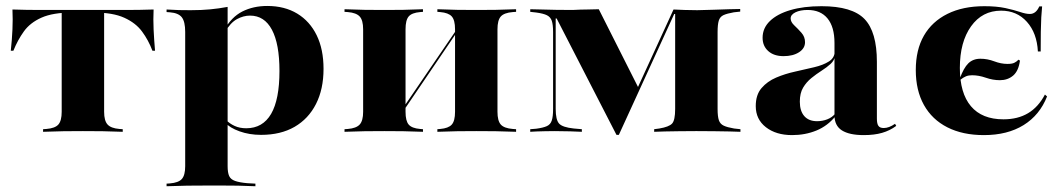

<svg xmlns="http://www.w3.org/2000/svg" viewBox="-20 -451 3626 657"><path d="M263.7 -2.4Q226.6 -2.4 198 -2Q169.4 -1.6 127.4 0V-8.9L138.7 -9.7Q168.5 -12.1 179.8 -25Q191.1 -37.9 191.1 -68.5V-209.7H336.3V-68.5Q336.3 -37.9 348 -25Q359.7 -12.1 388.7 -9.7L400 -8.9V0Q359.7 -1.6 330.6 -2Q301.6 -2.4 263.7 -2.4ZM227.4 -408.1Q161.3 -408.1 122.2 -390.7Q83.1 -373.4 61.7 -343.5Q40.3 -313.7 25.8 -277.4H16.9Q21 -314.5 22.6 -350Q24.2 -385.5 22.6 -418.5Q46.8 -417.7 70.2 -417.3Q93.5 -416.9 117.7 -416.9H227.4H300.8H410.5Q434.7 -416.9 458.1 -417.3Q481.5 -417.7 505.6 -418.5Q504 -385.5 505.6 -350Q507.3 -314.5 510.5 -277.4H501.6Q487.9 -313.7 466.1 -343.1Q444.4 -372.6 405.2 -390.3Q366.1 -408.1 300.8 -408.1ZM191.1 -209.7V-411.3H336.3V-209.7Z M686.3 183.9Q649.2 183.9 620.6 184.3Q591.9 184.7 550 186.3V177.4L561.3 176.6Q591.1 174.2 602.4 161.3Q613.7 148.4 613.7 117.7V-209.7H758.9V117.7Q758.9 139.5 764.1 151.2Q769.4 162.9 784.3 168.1Q799.2 173.4 825.8 175.8L854 177.4V186.3Q821 184.7 794.4 184.3Q767.7 183.9 742.7 183.9Q717.7 183.9 686.3 183.9ZM894.4 -430.6Q954 -430.6 997.2 -404.4Q1040.3 -378.2 1063.7 -330.2Q1087.1 -282.3 1087.1 -215.3Q1087.1 -146 1061.3 -95.2Q1035.5 -44.4 987.9 -16.9Q940.3 10.5 873.4 10.5Q833.1 10.5 799.6 -1.6Q766.1 -13.7 751.6 -30.6L754 -40.3Q765.3 -28.2 782.7 -20.2Q800 -12.1 822.6 -12.1Q879 -12.1 907.7 -61.3Q936.3 -110.5 936.3 -208.1Q936.3 -300.8 910.5 -349.2Q884.7 -397.6 835.5 -397.6Q812.9 -397.6 790.7 -385.5Q768.5 -373.4 749.2 -340.3L746.8 -347.6Q771.8 -392.7 809.3 -411.7Q846.8 -430.6 894.4 -430.6ZM613.7 -209.7V-341.9Q613.7 -376.6 602.4 -391.5Q591.1 -406.5 561.3 -408.9L550 -409.7V-418.5Q575.8 -416.9 592.7 -416.5Q609.7 -416.1 632.3 -416.1Q669.4 -416.1 699.2 -419Q729 -421.8 758.9 -427.4V-418.5V-209.7Z M1609.7 -2.4Q1573.4 -2.4 1545.6 -2Q1517.7 -1.6 1476.6 0V-8.9L1486.3 -9.7Q1514.5 -12.1 1525.8 -24.6Q1537.1 -37.1 1537.1 -68.5V-209.7H1682.3V-68.5Q1682.3 -37.9 1693.5 -25Q1704.8 -12.1 1734.7 -9.7L1746 -8.9V0Q1704.8 -1.6 1675.8 -2Q1646.8 -2.4 1609.7 -2.4ZM1295.2 -2.4Q1257.3 -2.4 1228.6 -2Q1200 -1.6 1158.9 0V-8.9L1170.2 -9.7Q1199.2 -12.1 1210.9 -25Q1222.6 -37.9 1222.6 -68.5V-350.8Q1222.6 -381.5 1210.9 -394.4Q1199.2 -407.3 1170.2 -409.7L1158.9 -410.5V-419.4Q1200 -417.7 1228.6 -417.3Q1257.3 -416.9 1295.2 -416.9Q1331.5 -416.9 1359.3 -417.3Q1387.1 -417.7 1427.4 -419.4V-410.5L1417.7 -409.7Q1389.5 -407.3 1378.6 -394.8Q1367.7 -382.3 1367.7 -350.8V-68.5Q1367.7 -37.1 1378.6 -24.6Q1389.5 -12.1 1417.7 -9.7L1427.4 -8.9V0Q1387.1 -1.6 1359.3 -2Q1331.5 -2.4 1295.2 -2.4ZM1537.1 -209.7V-350.8Q1537.1 -382.3 1525.8 -394.8Q1514.5 -407.3 1486.3 -409.7L1476.6 -410.5V-419.4Q1517.7 -417.7 1545.6 -417.3Q1573.4 -416.9 1609.7 -416.9Q1646.8 -416.9 1675.8 -417.3Q1704.8 -417.7 1746 -419.4V-410.5L1734.7 -409.7Q1704.8 -407.3 1693.5 -394.4Q1682.3 -381.5 1682.3 -350.8V-209.7ZM1335.5 -34.7 1333.9 -44.4 1566.9 -385.5 1567.7 -376.6Z M1881.5 -78.2Q1881.5 -41.1 1893.1 -28.2Q1904.8 -15.3 1943.5 -11.3L1971 -8.9V0Q1954.8 -0.8 1930.2 -1.6Q1905.6 -2.4 1877.4 -2.4Q1861.3 -2.4 1845.2 -2Q1829 -1.6 1816.1 -1.2Q1803.2 -0.8 1794.4 0V-8.9L1814.5 -10.5Q1838.7 -13.7 1851.2 -19.4Q1863.7 -25 1868.1 -38.7Q1872.6 -52.4 1872.6 -78.2V-341.1Q1872.6 -366.9 1868.1 -379.8Q1863.7 -392.7 1851.6 -398.8Q1839.5 -404.8 1815.3 -408.1L1794.4 -410.5V-419.4Q1809.7 -419.4 1832.7 -418.5Q1855.6 -417.7 1883.9 -417.3Q1912.1 -416.9 1941.9 -416.9H1939.5Q1968.5 -418.5 1990.3 -418.5Q2012.1 -418.5 2029 -419.4L2166.1 -147.6L2147.6 -119.4L2284.7 -418.5Q2300 -417.7 2322.6 -416.9Q2345.2 -416.1 2367.7 -416.1H2364.5Q2396 -416.9 2423.8 -417.7Q2451.6 -418.5 2474.6 -419.4Q2497.6 -420.2 2512.9 -420.2V-411.3L2491.1 -408.9Q2467.7 -404.8 2455.6 -399.2Q2443.5 -393.5 2439.5 -380.2Q2435.5 -366.9 2435.5 -341.1V-78.2Q2435.5 -52.4 2439.9 -39.5Q2444.4 -26.6 2456.5 -21Q2468.5 -15.3 2491.9 -11.3L2513.7 -8.9V0Q2497.6 -0.8 2475 -1.2Q2452.4 -1.6 2424.6 -2Q2396.8 -2.4 2365.3 -2.4H2362.9H2360.5Q2331.5 -2.4 2304.4 -2Q2277.4 -1.6 2255.6 -1.2Q2233.9 -0.8 2218.5 0V-8.9L2236.3 -11.3Q2269.4 -16.9 2279.8 -28.2Q2290.3 -39.5 2290.3 -78.2V-403.2H2287.1L2097.6 10.5H2089.5L1884.7 -387.9H1881.5Z M2835.5 -209.7V-304Q2835.5 -358.9 2811.7 -387.9Q2787.9 -416.9 2743.5 -416.9Q2718.5 -416.9 2702 -408.9Q2685.5 -400.8 2685.5 -387.9Q2685.5 -375.8 2698 -364.1Q2710.5 -352.4 2722.6 -338.7Q2734.7 -325 2734.7 -306.5Q2734.7 -285.5 2714.1 -272.2Q2693.5 -258.9 2661.3 -258.9Q2628.2 -258.9 2608.9 -276.2Q2589.5 -293.5 2589.5 -321.8Q2589.5 -354.8 2614.5 -379Q2639.5 -403.2 2684.7 -416.5Q2729.8 -429.8 2791.1 -429.8Q2896 -429.8 2938.3 -385.9Q2980.6 -341.9 2980.6 -239.5V-209.7ZM2690.3 11.3Q2635.5 11.3 2600.8 -15.7Q2566.1 -42.7 2566.1 -87.9Q2566.1 -126.6 2585.9 -149.6Q2605.6 -172.6 2635.9 -185.5Q2666.1 -198.4 2700.8 -206Q2735.5 -213.7 2766.1 -221Q2796.8 -228.2 2816.5 -240.7Q2836.3 -253.2 2836.3 -275.8L2837.9 -261.3Q2835.5 -244.4 2822.2 -232.3Q2808.9 -220.2 2791.1 -208.9Q2773.4 -197.6 2756.5 -183.9Q2739.5 -170.2 2728.2 -151.2Q2716.9 -132.3 2716.9 -103.2Q2716.9 -71 2732.3 -53.6Q2747.6 -36.3 2775.8 -36.3Q2794.4 -36.3 2810.9 -42.7Q2827.4 -49.2 2837.9 -62.1L2838.7 -53.2Q2812.1 -20.2 2773.8 -4.4Q2735.5 11.3 2690.3 11.3ZM2980.6 -45.2Q2980.6 -27.4 2985.9 -20.2Q2991.1 -12.9 3004 -12.9Q3012.9 -12.9 3022.6 -16.5Q3032.3 -20.2 3042.7 -27.4L3046.8 -20.2Q3025 -4 2998.4 3.6Q2971.8 11.3 2935.5 11.3Q2886.3 11.3 2860.9 -4.8Q2835.5 -21 2835.5 -56.5V-209.7H2980.6Z M3346.8 11.3Q3274.2 11.3 3221.8 -15.3Q3169.4 -41.9 3141.5 -91.9Q3113.7 -141.9 3113.7 -211.3Q3113.7 -280.6 3141.5 -329Q3169.4 -377.4 3222.2 -403.6Q3275 -429.8 3348.4 -429.8Q3390.3 -429.8 3420.2 -423.4Q3450 -416.9 3470.2 -410.1Q3490.3 -403.2 3504 -403.2Q3514.5 -403.2 3522.6 -409.7Q3530.6 -416.1 3536.3 -429H3546Q3544.4 -412.9 3543.1 -391.5Q3541.9 -370.2 3541.5 -341.5Q3541.1 -312.9 3541.1 -275H3531.5Q3528.2 -337.9 3494 -376.2Q3459.7 -414.5 3405.6 -414.5Q3341.1 -414.5 3302.8 -360.9Q3264.5 -307.3 3264.5 -218.5Q3264.5 -132.3 3302.4 -87.5Q3340.3 -42.7 3413.7 -42.7Q3462.9 -42.7 3498 -63.7Q3533.1 -84.7 3555.6 -127.4L3562.9 -121Q3537.9 -57.3 3482.7 -23Q3427.4 11.3 3346.8 11.3ZM3265.3 -177.4 3264.5 -182.3Q3277.4 -218.5 3293.5 -234.3Q3309.7 -250 3334.7 -250Q3358.9 -250 3382.3 -241.1Q3405.6 -232.3 3427.4 -232.3Q3442.7 -232.3 3450.4 -235.9Q3458.1 -239.5 3465.3 -246.8L3470.2 -243.5Q3465.3 -208.1 3446.8 -192.3Q3428.2 -176.6 3401.6 -176.6Q3377.4 -176.6 3353.2 -185.1Q3329 -193.5 3306.5 -193.5Q3294.4 -193.5 3285.5 -189.9Q3276.6 -186.3 3265.3 -177.4Z"/></svg>

Font: Playfair 144pt SemiExpanded Black
Style: Regular
Weight: 900
Width: 6
Designer: Claus Eggers Sørensen
Foundry: Claus Eggers Sørensen
Version: Version 2.203